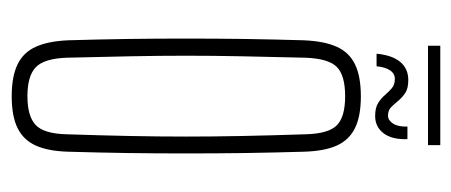

<svg xmlns="http://www.w3.org/2000/svg" viewBox="-247 -537 790 336"><g transform="rotate(90 148.0 -369.0)"><path d="M148.5 5.5Q113.5 5.5 92.5 -4.8Q71.5 -15 61.8 -36.8Q52 -58.5 50.5 -93.5Q49 -144 48.2 -195.8Q47.5 -247.5 47.5 -299.5Q47.5 -351.5 48.2 -403.2Q49 -455 50.5 -505.5Q52 -541.5 61.8 -563.2Q71.5 -585 92.5 -595.2Q113.5 -605.5 148.5 -605.5Q183.5 -605.5 204.2 -595.2Q225 -585 234.8 -563.2Q244.5 -541.5 245.5 -505.5Q247 -455 247.8 -403.2Q248.5 -351.5 248.5 -299.8Q248.5 -248 247.8 -196.2Q247 -144.5 245.5 -93.5Q244.5 -58.5 234.8 -36.8Q225 -15 204.2 -4.8Q183.5 5.5 148.5 5.5ZM148.5 -22Q183.5 -22 198.8 -36.5Q214 -51 215 -90.5Q217 -151.5 218 -202Q219 -252.5 219 -299.8Q219 -347 218 -397.2Q217 -447.5 215 -508.5Q214 -549 199.2 -563.5Q184.5 -578 148.5 -578Q112 -578 97.2 -563.5Q82.5 -549 81 -508.5Q79.5 -447.5 78.5 -397.2Q77.5 -347 77.5 -299.8Q77.5 -252.5 78.5 -202Q79.5 -151.5 81 -90.5Q82.5 -51 97.8 -36.5Q113 -22 148.5 -22ZM201.5 -687H223.5Q224.5 -660 213.2 -645.2Q202 -630.5 183 -630.5Q168.5 -630.5 160.2 -635.8Q152 -641 146.2 -647.8Q140.5 -654.5 134.2 -659.8Q128 -665 118 -665Q109 -665 103.2 -656.8Q97.5 -648.5 96 -633H74Q76.5 -660 88.2 -674.2Q100 -688.5 120 -688.5Q135 -688.5 143 -683Q151 -677.5 156.5 -670.8Q162 -664 167.5 -658.5Q173 -653 182.5 -653Q190.5 -653 196.2 -661.8Q202 -670.5 201.5 -687ZM60 -744.5H234V-723H60Z"/></g></svg>

Font: Big Shoulders Display Thin ExtraLight
Style: Regular
Weight: 250
Version: Version 2.002